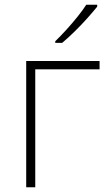

<svg xmlns="http://www.w3.org/2000/svg" viewBox="-20 -786 458 806"><path d="M398 -530V-495H128V0H90V-530ZM388 -758Q371 -737 346.5 -709.5Q322 -682 294 -654.5Q266 -627 241 -606H212V-613Q233 -633 258 -660.5Q283 -688 305.5 -716Q328 -744 342 -766H388Z"/></svg>

Font: Noto Sans ExtraLight
Style: Regular
Weight: 200
Designer: Monotype Design Team
Foundry: Monotype Imaging Inc.
Version: Version 2.007